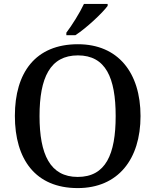

<svg xmlns="http://www.w3.org/2000/svg" viewBox="-20 -951 794 981"><path d="M319 -784V-771H365C421 -807 505 -886 530 -921V-931H409C388 -886 348 -822 319 -784ZM377 10C583 10 698 -137 698 -358C698 -580 583 -725 378 -725C161 -725 56 -580 56 -359C56 -137 161 10 377 10ZM377 -47C236 -47 182 -162 182 -358C182 -554 236 -668 378 -668C520 -668 571 -554 571 -358C571 -162 520 -47 377 -47Z"/></svg>

Font: Noto Serif Tamil Medium
Style: Italic
Weight: 500
Italic angle: -12°
Designer: Indian Type Foundry, Tom Grace, and the Monotype Design Team
Foundry: Monotype Imaging Inc.
Version: Version 2.003